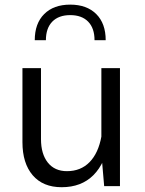

<svg xmlns="http://www.w3.org/2000/svg" viewBox="-20 -797 621 822"><path d="M128.8 -624.8H176.5Q176.5 -676.3 203.8 -704.3Q231.2 -732.3 280.6 -732.3Q330.1 -732.3 357.4 -704.3Q384.7 -676.3 384.7 -624.8H432.5Q432.5 -696.6 392 -736.9Q351.4 -777.2 280.6 -777.2Q209.8 -777.2 169.3 -736.9Q128.8 -696.6 128.8 -624.8ZM493.6 -505.4H414V-139L426 0H493.6ZM76.1 -188.3Q76.1 -98.2 119.9 -46.8Q163.8 4.5 244.1 4.5Q328.2 4.5 379.9 -47.1Q431.6 -98.8 450 -200.9L414.3 -213.5Q401.3 -141.6 363.5 -102.9Q325.7 -64.2 266.6 -64.2Q214 -64.2 184.7 -101Q155.5 -137.9 155.5 -201.3V-505.4H76.1Z"/></svg>

Font: Estedad-FD VF
Style: Regular
Weight: 100
Designer: Amin Abedi
Version: Version 7.3